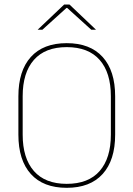

<svg xmlns="http://www.w3.org/2000/svg" viewBox="-20 -844 606 872"><path d="M283 9Q176.5 9 120 -53.8Q63.5 -116.5 63.5 -232.5V-406.5Q63.5 -522.5 120 -585.2Q176.5 -648 283 -648Q389.5 -648 446.2 -585.2Q503 -522.5 503 -406.5V-232.5Q503 -116.5 446.2 -53.8Q389.5 9 283 9ZM283 -9Q381.5 -9 432.5 -67.2Q483.5 -125.5 483.5 -232.5V-407Q483.5 -514 432.5 -572Q381.5 -630 283 -630Q185 -630 134 -572Q83 -514 83 -407V-232.5Q83 -125.5 134 -67.2Q185 -9 283 -9ZM271.5 -823.5H295.5L415.5 -709.5V-709H394.5L285 -808H282L172.5 -709H151.5V-709.5Z"/></svg>

Font: Anek Bangla Medium Thin
Style: Regular
Weight: 250
Version: Version 1.003